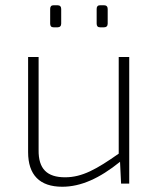

<svg xmlns="http://www.w3.org/2000/svg" viewBox="-20 -699 603 731"><path d="M184 -595H199C208 -595 213 -600 213 -609V-665C213 -674 208 -679 199 -679H184C175 -679 171 -674 171 -665V-609C171 -600 175 -595 184 -595ZM361 -595H376C385 -595 390 -600 390 -609V-665C390 -674 385 -679 376 -679H361C352 -679 348 -674 348 -665V-609C348 -600 352 -595 361 -595ZM432 -482V-114C348 -55 293 -24 228 -24C159 -24 126 -56 127 -128V-482H87V-120C87 -33 131 12 217 12C288 12 359 -20 437 -83L441 0H472V-482Z"/></svg>

Font: Exo 2 Extra Light
Style: Regular
Weight: 250
Designer: Natanael Gama
Version: Version 1.001;PS 001.001;hotconv 1.0.88;makeotf.lib2.5.64775